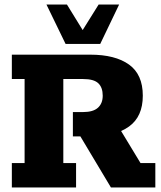

<svg xmlns="http://www.w3.org/2000/svg" viewBox="-20 -823 708 843"><path d="M32 0V-107H88V-476H32V-583H376Q486 -583 546.5 -539.5Q607 -496 607 -403Q607 -311 546.5 -267.5Q486 -224 379 -224H360L494 -277L597 -107H662V0H467L333 -224H300V-331H345Q389 -331 410 -350Q431 -369 431 -403Q431 -439 411.5 -457.5Q392 -476 345 -476H258V-107H314V0ZM268 -630 184 -803H274L343 -691L413 -803H503L420 -630Z"/></svg>

Font: Rokkitt SemiBold ExtraBold
Style: Regular
Weight: 800
Version: Version 3.103